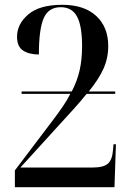

<svg xmlns="http://www.w3.org/2000/svg" viewBox="-20 -780 554 800"><path d="M42 0V-70L204 -284Q225 -312 242.5 -337.5Q260 -363 273 -389H70V-399H279Q302 -443 312 -488Q322 -533 322 -588Q322 -672 301 -711Q280 -750 233 -750Q182 -750 162 -704Q142 -658 142 -553Q101 -553 76 -569.5Q51 -586 51 -627Q51 -680 98 -720Q145 -760 239 -760Q331 -760 381 -713.5Q431 -667 431 -588Q431 -538 411 -493.5Q391 -449 350 -399H460V-389H341Q329 -374 317 -360Q305 -346 289 -328L65 -82H366Q411 -82 429.5 -98Q448 -114 451 -156L453 -179H463L457 0Z"/></svg>

Font: Noto Serif Display SemiCondensed Medium
Style: Regular
Weight: 500
Width: 4
Designer: Monotype Design Team
Foundry: Monotype Imaging Inc.
Version: Version 2.009